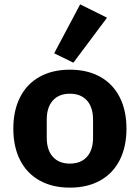

<svg xmlns="http://www.w3.org/2000/svg" viewBox="-20 -847 640 879"><path d="M41 -258Q41 -341 72 -402Q103 -463 161.5 -495.5Q220 -528 300 -528Q380 -528 438.5 -495.5Q497 -463 528 -402Q559 -341 559 -258Q559 -175 528 -114Q497 -53 438.5 -20.5Q380 12 300 12Q220 12 161.5 -20.5Q103 -53 72 -114Q41 -175 41 -258ZM406 -217V-299Q406 -356 378 -387Q350 -418 300 -418Q250 -418 222 -387Q194 -356 194 -299V-217Q194 -160 222 -129Q250 -98 300 -98Q350 -98 378 -129Q406 -160 406 -217ZM316 -560 228 -603 347 -827 470 -766Z"/></svg>

Font: iA Writer Duo V
Style: Regular
Weight: 400
Designer: Mike Abbink, Paul van der Laan, Pieter van Rosmalen, Oliver Reichenstein
Foundry: Information Architects Inc.
Version: Version 2.000